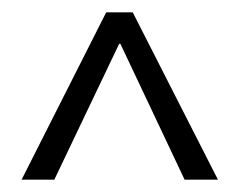

<svg xmlns="http://www.w3.org/2000/svg" viewBox="-20 -634 389 311"><path d="M173 -563H175C175 -563 279 -343 279 -343H333L195 -614H152L15 -343H68Z"/></svg>

Font: Modon Arabic
Style: Regular
Weight: 400
Designer: Ahmedzaza
Foundry: Ahmedzaza
Version: Version 2.010